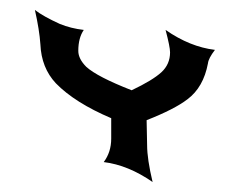

<svg xmlns="http://www.w3.org/2000/svg" viewBox="-20 -365 451 385"><path d="M203 -87V-128Q130 -159 92 -198Q63 -229 61 -276Q59 -305 50 -345Q67 -332 100 -317Q122 -308 148 -305Q137 -289 137 -263Q137 -247 153 -231Q175 -211 244 -184Q286 -204 303.5 -220Q321 -236 321 -260Q321 -271 312 -305Q361 -271 411 -265Q398 -248 397 -238Q388 -190 356 -166Q330 -146 274 -124L275 -74Q275 -46 286 0Q237 -34 188 -40Q203 -60 203 -87Z"/></svg>

Font: RIT Indira
Style: Bold
Weight: 700
Designer: Sudheer S
Version: 0.9